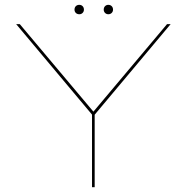

<svg xmlns="http://www.w3.org/2000/svg" viewBox="-20 -775 796 795"><path d="M361 0H372V-300L686.5 -675H671.5L367 -313H366.5L62 -675H47L361 -300.5ZM308.5 -716Q316.5 -716 322 -721.5Q327.5 -727 327.5 -735Q327.5 -744 322 -749.5Q316.5 -755 308.5 -755Q299.5 -755 294 -749.5Q288.5 -744 288.5 -735Q288.5 -727 294 -721.5Q299.5 -716 308.5 -716ZM428.5 -716Q437 -716 442.5 -721.5Q448 -727 448 -735Q448 -744 442.5 -749.5Q437 -755 428.5 -755Q420.5 -755 415 -749.5Q409.5 -744 409.5 -735Q409.5 -727 415 -721.5Q420.5 -716 428.5 -716Z"/></svg>

Font: Anybody Expanded Thin
Style: Regular
Weight: 250
Width: 7
Version: Version 1.113;gftools[0.9.25]